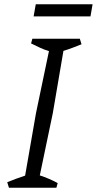

<svg xmlns="http://www.w3.org/2000/svg" viewBox="-20 -882 455 902"><path d="M22 0 14 -26Q34 -34 55 -42Q76 -50 98 -57L149 -350L210 -642Q189 -648 167.5 -658Q146 -668 126 -678L132 -700H355L363 -674Q343 -666 322 -658Q301 -650 278 -643L228 -350L167 -58Q210 -44 251 -22L245 0ZM138 -805 148 -862H415L405 -805Z"/></svg>

Font: Mate
Style: Italic
Weight: 400
Italic angle: -10.8°
Designer: Eduardo Rodriguez Tunni
Foundry: Eduardo Rodriguez Tunni
Version: Version 1.003; ttfautohint (v1.8.4.7-5d5b);gftools[0.9.24]